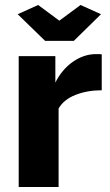

<svg xmlns="http://www.w3.org/2000/svg" viewBox="-20 -750 440 770"><path d="M388 -388Q330 -388 283 -369.5Q236 -351 215 -315V0H55V-525H202V-419Q229 -472 272 -502Q315 -532 362 -533Q373 -533 378.5 -533Q384 -533 388 -532ZM133 -730 218 -667 303 -730 385 -693 276 -586H161L51 -693Z"/></svg>

Font: Raleway Thin ExtraBold
Style: Regular
Weight: 800
Version: Version 4.026